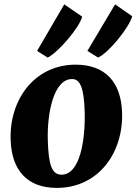

<svg xmlns="http://www.w3.org/2000/svg" viewBox="-20 -871 640 900"><path d="M29.8 -214.4C35.2 -72.3 107.4 9.8 246.6 9.8C438.5 9.8 558.6 -151.4 552.2 -343.3C547.9 -485.4 473.6 -567.9 335 -567.9C143.1 -567.9 23.4 -406.2 29.8 -214.4ZM268.6 -52.2C222.7 -52.2 207.5 -98.6 204.1 -212.4C200.2 -335.9 230 -500.5 317.9 -500.5C356 -500.5 374 -458 377 -345.2C380.4 -217.8 356 -52.2 268.6 -52.2ZM439.9 -601.1C490.7 -624.5 586.4 -743.2 599.6 -794.9L519.5 -850.6L389.6 -632.3ZM203.6 -601.1C252.9 -625.5 352.5 -741.7 365.2 -793L281.2 -850.6L153.8 -632.3Z"/></svg>

Font: Merriweather
Style: Heavy Italic
Weight: 900
Italic angle: -7.5°
Designer: Eben Sorkin
Foundry: Eben Sorkin
Version: Version 1.001